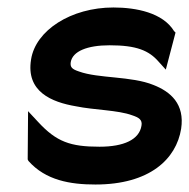

<svg xmlns="http://www.w3.org/2000/svg" viewBox="-20 -482 506 513"><path d="M183 -198C231 -188 295 -188 333 -174C351 -168 361 -162 358 -146C352 -109 311 -90 246 -90C168 -90 131 -103 82 -156L55 -185L54 -56L56 -52C102 0 168 11 235 11C380 11 451 -57 464 -138C474 -204 436 -237 390 -255C331 -279 243 -272 191 -291C173 -297 167 -302 169 -316C174 -345 213 -361 273 -361C345 -361 378 -347 404 -317L423 -296L449 -395L445 -399C415 -448 344 -462 283 -462C170 -462 75 -401 63 -323C49 -237 118 -209 183 -198Z"/></svg>

Font: Charger Pro
Style: BlkNarObl
Weight: 900
Designer: Jasper
Foundry: Cannot Into Space Fonts
Version: Version 1.09